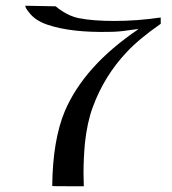

<svg xmlns="http://www.w3.org/2000/svg" viewBox="-20 -649 600 669"><path d="M540 -588C485 -580 431 -576 378 -576C330 -576 288 -579 253 -586C234 -590 216 -598 197 -610C189 -615 181 -621 174 -627L68 -629C68 -624 72 -617 81 -606C95 -587 116 -573 145 -563C201 -544 273 -536 362 -538C383 -538 406 -540 431 -544C452 -547 462 -548 462 -547C336 -462 251 -367 206 -262C178 -195 163 -108 162 -1C163 0 199 0 272 0C272 0 272 -15 271 -45C271 -83 273 -118 276 -151C281 -198 290 -240 303 -275C330 -349 370 -413 422 -468C451 -499 491 -532 540 -566Z"/></svg>

Font: GFS Nicefore
Style: Regular
Weight: 400
Designer: George Matthiopoulos
Foundry: George Matthiopoulos
Version: Version 1.0